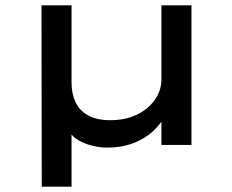

<svg xmlns="http://www.w3.org/2000/svg" viewBox="-20 -545 874 722"><path d="M137 157 136 -525H249V-235Q249 -194 263.5 -162Q278 -130 310.5 -111.5Q343 -93 396 -93Q438 -93 473 -105Q508 -117 533.5 -138.5Q559 -160 573 -187.5Q587 -215 587 -246V-525H700V0H587V-100L616 -137Q598 -96 566.5 -62.5Q535 -29 488.5 -9.5Q442 10 381 10Q358 10 329.5 3.5Q301 -3 277 -16.5Q253 -30 242 -49L249 -62V157Z"/></svg>

Font: Lexend Tera
Style: Regular
Weight: 400
Designer: Bonnie Shaver-Troup, Thomas Jockin
Foundry: Lexend
Version: Version 1.007